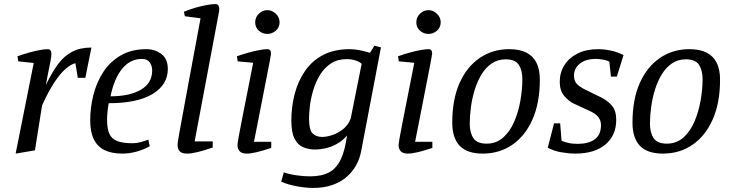

<svg xmlns="http://www.w3.org/2000/svg" viewBox="-20 -747 3596 945"><path d="M57 9 146 -437 70 -445 66 -470Q94 -480 122.5 -488Q151 -496 175.5 -500.5Q200 -505 215 -505Q224 -505 228.5 -499Q233 -493 233 -483Q233 -471 229 -448.5Q225 -426 218.5 -395.5Q212 -365 206 -329Q235 -390 265.5 -431Q296 -472 335.5 -492.5Q375 -513 430 -513L400 -364H363L351 -436Q330 -431 304 -409Q278 -387 248.5 -343Q219 -299 187 -228L152 -7Z M583 9Q529 9 494 -8.5Q459 -26 441.5 -62Q424 -98 424 -155Q424 -217 439.5 -279Q455 -341 488 -392Q521 -443 574 -474Q627 -505 701 -505Q743 -505 774.5 -481Q806 -457 806 -407Q806 -330 731 -284.5Q656 -239 515 -239Q511 -217 509 -196.5Q507 -176 507 -159Q507 -113 518.5 -88Q530 -63 557.5 -52.5Q585 -42 633 -42Q652 -42 672.5 -47.5Q693 -53 710 -60L717 -27Q684 -9 649.5 0Q615 9 583 9ZM524 -273Q618 -273 673.5 -305.5Q729 -338 729 -400Q729 -423 717 -440Q705 -457 679 -457Q621 -457 581.5 -409Q542 -361 524 -273Z M902 9Q875 9 864.5 -2.5Q854 -14 854 -35Q854 -39 856 -53Q858 -67 862.5 -91.5Q867 -116 873.5 -152Q880 -188 889 -236.5Q898 -285 909.5 -347.5Q921 -410 935.5 -487Q950 -564 967 -657L890 -667L885 -689Q914 -701 943.5 -709.5Q973 -718 999 -722.5Q1025 -727 1040 -727Q1051 -727 1055 -720Q1059 -713 1059 -705Q1059 -701 1059 -697Q1059 -693 1058 -689L938 -51H1027V-21Q984 -6 952.5 1.5Q921 9 902 9Z M1195 9Q1170 9 1159.5 -2.5Q1149 -14 1149 -33Q1149 -40 1154 -69.5Q1159 -99 1168 -143.5Q1177 -188 1187 -240Q1197 -292 1207.5 -343.5Q1218 -395 1226 -438L1150 -445L1146 -470Q1174 -480 1203 -488Q1232 -496 1256.5 -500.5Q1281 -505 1295 -505Q1305 -505 1309.5 -499.5Q1314 -494 1314 -483Q1314 -479 1308 -447.5Q1302 -416 1292.5 -367.5Q1283 -319 1272 -262.5Q1261 -206 1250 -150Q1239 -94 1230 -49H1315V-19Q1273 -5 1243.5 2Q1214 9 1195 9ZM1296 -580Q1272 -580 1254 -596Q1236 -612 1236 -637Q1236 -662 1254 -679.5Q1272 -697 1296 -697Q1319 -697 1337.5 -679.5Q1356 -662 1356 -637Q1356 -612 1337.5 -596Q1319 -580 1296 -580Z M1522 178Q1486 178 1441.5 170Q1397 162 1364 147L1377 101Q1400 110 1437 115.5Q1474 121 1506 121Q1562 121 1598.5 102Q1635 83 1656.5 39Q1678 -5 1688 -80Q1666 -54 1637.5 -38.5Q1609 -23 1581.5 -17Q1554 -11 1532 -11Q1500 -11 1473 -22Q1446 -33 1430 -64Q1414 -95 1414 -153Q1414 -222 1430.5 -285Q1447 -348 1481.5 -398Q1516 -448 1570.5 -476.5Q1625 -505 1701 -505Q1724 -505 1747 -500.5Q1770 -496 1785.5 -491.5Q1801 -487 1801 -487L1823 -522L1855 -514L1758 -5Q1751 34 1732.5 67Q1714 100 1684.5 125Q1655 150 1614.5 164Q1574 178 1522 178ZM1566 -73Q1586 -73 1613.5 -81.5Q1641 -90 1667 -110Q1693 -130 1706 -163L1760 -433Q1748 -444 1728 -450Q1708 -456 1687 -456Q1641 -456 1608.5 -434.5Q1576 -413 1555 -378.5Q1534 -344 1522 -304Q1510 -264 1505.5 -226.5Q1501 -189 1501 -163Q1501 -108 1518.5 -90.5Q1536 -73 1566 -73Z M1988 9Q1963 9 1952.5 -2.5Q1942 -14 1942 -33Q1942 -40 1947 -69.5Q1952 -99 1961 -143.5Q1970 -188 1980 -240Q1990 -292 2000.5 -343.5Q2011 -395 2019 -438L1943 -445L1939 -470Q1967 -480 1996 -488Q2025 -496 2049.5 -500.5Q2074 -505 2088 -505Q2098 -505 2102.5 -499.5Q2107 -494 2107 -483Q2107 -479 2101 -447.5Q2095 -416 2085.5 -367.5Q2076 -319 2065 -262.5Q2054 -206 2043 -150Q2032 -94 2023 -49H2108V-19Q2066 -5 2036.5 2Q2007 9 1988 9ZM2089 -580Q2065 -580 2047 -596Q2029 -612 2029 -637Q2029 -662 2047 -679.5Q2065 -697 2089 -697Q2112 -697 2130.5 -679.5Q2149 -662 2149 -637Q2149 -612 2130.5 -596Q2112 -580 2089 -580Z M2356 9Q2279 9 2242.5 -29.5Q2206 -68 2206 -143Q2206 -258 2242 -338.5Q2278 -419 2341.5 -462Q2405 -505 2486 -505Q2538 -505 2571 -488Q2604 -471 2620.5 -438Q2637 -405 2637 -355Q2637 -241 2601 -159.5Q2565 -78 2501.5 -34.5Q2438 9 2356 9ZM2375 -40Q2423 -40 2457 -70.5Q2491 -101 2511.5 -149.5Q2532 -198 2541.5 -253Q2551 -308 2551 -357Q2551 -401 2533.5 -428Q2516 -455 2469 -455Q2430 -455 2400.5 -435Q2371 -415 2350.5 -381.5Q2330 -348 2317 -306.5Q2304 -265 2298 -221Q2292 -177 2292 -138Q2292 -94 2310 -67Q2328 -40 2375 -40Z M2811 9Q2780 9 2742.5 2.5Q2705 -4 2676 -20L2707 -140H2737L2744 -54Q2759 -48 2777.5 -43.5Q2796 -39 2824 -39Q2876 -39 2907 -61Q2938 -83 2938 -132Q2938 -153 2925 -170.5Q2912 -188 2880 -202L2804 -237Q2779 -249 2757 -275Q2735 -301 2735 -344Q2735 -390 2758 -426.5Q2781 -463 2823.5 -484Q2866 -505 2924 -505Q2953 -505 2986.5 -498Q3020 -491 3049 -476L3016 -370H2987L2979 -444Q2968 -450 2948 -453.5Q2928 -457 2913 -457Q2862 -457 2833.5 -433.5Q2805 -410 2805 -375Q2805 -348 2820 -333Q2835 -318 2864 -304L2936 -269Q2969 -253 2991 -228Q3013 -203 3013 -157Q3013 -81 2960 -36Q2907 9 2811 9Z M3243 9Q3166 9 3129.5 -29.5Q3093 -68 3093 -143Q3093 -258 3129 -338.5Q3165 -419 3228.5 -462Q3292 -505 3373 -505Q3425 -505 3458 -488Q3491 -471 3507.5 -438Q3524 -405 3524 -355Q3524 -241 3488 -159.5Q3452 -78 3388.5 -34.5Q3325 9 3243 9ZM3262 -40Q3310 -40 3344 -70.5Q3378 -101 3398.5 -149.5Q3419 -198 3428.5 -253Q3438 -308 3438 -357Q3438 -401 3420.5 -428Q3403 -455 3356 -455Q3317 -455 3287.5 -435Q3258 -415 3237.5 -381.5Q3217 -348 3204 -306.5Q3191 -265 3185 -221Q3179 -177 3179 -138Q3179 -94 3197 -67Q3215 -40 3262 -40Z"/></svg>

Font: Manuale
Style: Italic
Weight: 400
Italic angle: -11°
Designer: Eduardo Tunni / Pablo Cosgaya
Foundry: Eduardo Tunni / Pablo Cosgaya
Version: Version 1.002